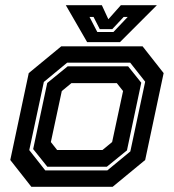

<svg xmlns="http://www.w3.org/2000/svg" viewBox="-20 -718 668 738"><path d="M100.5 0 19.5 -103 90.5 -437 215.5 -540H528L609 -437L538 -103L413 0ZM154 -63H392.5L481 -136L538 -404L480.5 -477H238L148.5 -403L92.5 -141ZM162 -77 107.5 -145 161.5 -399 240 -463H472.5L523 -400L468 -140L390.5 -77ZM199.5 -141.5H374L411 -172L453 -368L429 -398.5H254.5L217.5 -368L175.5 -172ZM315 -556 233 -698H371.5L396.5 -644L444.5 -698H583L441 -556ZM354 -595H416L471 -653H455.5L411.5 -606H363.5L339.5 -653H324Z"/></svg>

Font: Tourney
Style: Bold Italic
Weight: 700
Italic angle: -12°
Version: Version 1.015